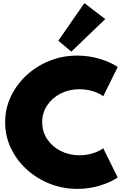

<svg xmlns="http://www.w3.org/2000/svg" viewBox="-20 -1197 778 1233"><path d="M476.5 16Q554 16 622.8 -5.5Q691.5 -27 736 -57L643 -245Q616 -224.5 574.8 -212.2Q533.5 -200 490 -200Q423.5 -200 369.2 -227.8Q315 -255.5 283 -303.5Q251 -351.5 251 -412Q251 -472.5 283 -520.5Q315 -568.5 369.2 -596.2Q423.5 -624 490 -624Q533.5 -624 574.8 -611.8Q616 -599.5 643 -579L736 -767Q689 -798.5 619.8 -819.2Q550.5 -840 475.5 -840Q382.5 -840 299 -806.8Q215.5 -773.5 151.2 -714.5Q87 -655.5 50 -577.8Q13 -500 13 -411.5Q13 -323 49.8 -245.8Q86.5 -168.5 151 -109.5Q215.5 -50.5 299.2 -17.2Q383 16 476.5 16ZM438 -865.5 656 -1074.5 522 -1177 354.5 -935.5Z"/></svg>

Font: Spartan Black
Style: Regular
Weight: 900
Designer: Matt Bailey, Mirko Velimirovic
Foundry: Matt Bailey
Version: Version 1.003; ttfautohint (v1.8.3)